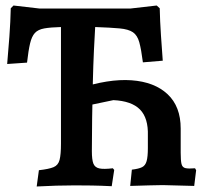

<svg xmlns="http://www.w3.org/2000/svg" viewBox="-20 -672 749 696"><path d="M113 4 121 -55Q157 -59 174 -66Q191 -73 196 -92.5Q201 -112 201 -151V-574Q163 -573 140.5 -569Q118 -565 106.5 -552.5Q95 -540 89 -514.5Q83 -489 78 -445L6 -440Q10 -484 14 -539Q18 -594 19 -642L29 -652L124 -641H452L548 -652L559 -642Q560 -596 563.5 -543.5Q567 -491 570 -452L498 -446Q492 -493 485 -518.5Q478 -544 462 -555Q446 -566 414 -569Q382 -572 325 -574Q323 -542 320.5 -489Q318 -436 316.5 -372.5Q315 -309 314 -244.5Q313 -180 313 -124Q313 -93 318.5 -79Q324 -65 340 -61.5Q356 -58 389 -62L394 -56L385 3Q345 1 313 0.5Q281 0 251 0Q217 0 184 1Q151 2 113 4ZM684 2 570 -1Q553 -1 519.5 0Q486 1 452 2L458 -57Q483 -60 495 -66Q507 -72 511.5 -88Q516 -104 516 -135V-180Q518 -244 487.5 -275Q457 -306 391 -309L262 -282V-350Q373 -387 456.5 -381Q540 -375 587.5 -330.5Q635 -286 635 -206V-118Q635 -90 638 -77.5Q641 -65 652.5 -62.5Q664 -60 687 -62L691 -55Z"/></svg>

Font: Alegreya SemiBold
Style: Regular
Weight: 600
Designer: Juan Pablo del Peral
Foundry: Huerta Tipografica
Version: Version 2.009